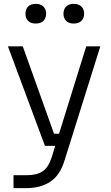

<svg xmlns="http://www.w3.org/2000/svg" viewBox="-20 -769 574 995"><path d="M50 139H118Q172 139 202 118Q232 97 249 43L266 -13H213L21 -529H98L260 -76H286L427 -529H500L314 64Q291 139 241 172.5Q191 206 114 206H50ZM112 -698Q112 -721 125.5 -735Q139 -749 165 -749Q191 -749 205 -735Q219 -721 219 -698Q219 -675 205 -661Q191 -647 165 -647Q139 -647 125.5 -661Q112 -675 112 -698ZM309 -698Q309 -721 322.5 -735Q336 -749 362 -749Q388 -749 402 -735Q416 -721 416 -698Q416 -675 402 -661Q388 -647 362 -647Q336 -647 322.5 -661Q309 -675 309 -698Z"/></svg>

Font: Sora-SIA Light
Style: Regular
Weight: 300
Designer: Jonathan Barnbrook, Julián Moncada
Foundry: Barnbrook Fonts
Version: Version 2.000